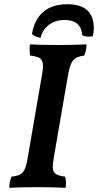

<svg xmlns="http://www.w3.org/2000/svg" viewBox="-20 -890 466 913"><path d="M301 -870C205 -870 148 -821 132 -729C139 -719 156 -713 173 -710C184 -760 228 -795 286 -795C342 -795 368 -769 371 -722C387 -715 406 -714 422 -718C439 -814 400 -870 301 -870ZM180 -536 112 -141C100 -69 87 -56 35 -50C28 -34 25 -17 24 3C61 1 111 0 160 0C206 0 248 1 292 3C295 -16 294 -34 290 -50C231 -57 224 -73 236 -142L303 -530C316 -603 329 -618 381 -626C388 -643 391 -661 392 -679C346 -677 301 -676 256 -676C207 -676 163 -677 122 -679C120 -660 121 -642 123 -626C178 -619 193 -608 180 -536Z"/></svg>

Font: Vollkorn Semibold
Style: Italic
Weight: 600
Italic angle: -11°
Designer: Friedrich Althausen
Foundry: Friedrich Althausen
Version: Version 4.015;PS 004.015;hotconv 1.0.88;makeotf.lib2.5.64775